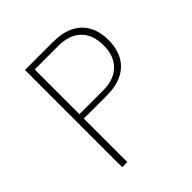

<svg xmlns="http://www.w3.org/2000/svg" viewBox="-209 -959 1117 1117"><g transform="rotate(-45 350.0 -400.0)"><path d="M165 0V-800H397Q472 -800 524.5 -774Q577 -748 604.5 -698.5Q632 -649 632 -579Q632 -510 604.5 -460Q577 -410 524.5 -384Q472 -358 397 -358H207V0ZM207 -394H401Q491 -394 540.5 -442.5Q590 -491 590 -578Q590 -666 540.5 -714Q491 -762 401 -762H207Z"/></g></svg>

Font: Martian Mono SemiExpanded Thin
Style: Regular
Weight: 250
Monospace: yes
Version: Version 0.930